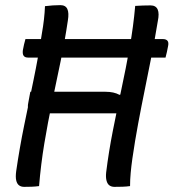

<svg xmlns="http://www.w3.org/2000/svg" viewBox="-20 -724 675 747"><path d="M79 -572H613Q626 -572 631.5 -565.5Q637 -559 634 -545Q632 -533 629.5 -522.5Q627 -512 624 -500H89Q77 -500 72 -507Q67 -514 69 -529Q71 -541 73.5 -551Q76 -561 79 -572ZM155 -700Q171 -702 185.5 -703Q200 -704 215 -704Q235 -704 242 -689Q249 -674 244 -644Q232 -563 215.5 -484Q199 -405 182.5 -326Q166 -247 152.5 -166Q139 -85 132 0Q117 2 103 2.5Q89 3 74 3Q62 3 54 -3Q46 -9 43 -22.5Q40 -36 43 -58Q56 -148 74 -236Q92 -324 110.5 -413Q129 -502 143 -594Q148 -622 151 -648.5Q154 -675 155 -700ZM98 -367H390Q407 -367 420.5 -364Q434 -361 445 -355L469 -362L464 -283H110Q103 -283 98.5 -286Q94 -289 91.5 -294.5Q89 -300 88.5 -307.5Q88 -315 90 -324ZM486 0Q472 2 457 2.5Q442 3 425 3Q414 3 406 -2.5Q398 -8 394.5 -21Q391 -34 393 -53Q403 -134 419 -215Q435 -296 452.5 -377.5Q470 -459 484.5 -540Q499 -621 506 -701Q522 -702 536 -702.5Q550 -703 566 -703Q576 -703 583 -699Q590 -695 593.5 -687Q597 -679 597 -667.5Q597 -656 594 -642Q583 -575 570 -508.5Q557 -442 543.5 -376Q530 -310 517.5 -243Q505 -176 495 -107Q491 -79 488.5 -52Q486 -25 486 0Z"/></svg>

Font: Rec Mono Semicasual
Style: Italic
Weight: 400
Italic angle: -10°
Version: Version 1.085; ttfautohint (v1.8.4.7-5d5b)